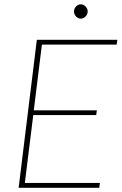

<svg xmlns="http://www.w3.org/2000/svg" viewBox="-20 -892 580 912"><path d="M68.5 0ZM537.5 -703 534 -680H179L140.5 -368H440L437 -345.5H138L98 -23H454.5L451.5 0H68.5L155 -703ZM396.5 -837Q396.5 -830.5 393.8 -824.5Q391 -818.5 386.5 -813.8Q382 -809 376 -806.2Q370 -803.5 364 -803.5Q351 -803.5 341.2 -813.8Q331.5 -824 331.5 -837Q331.5 -851 341.2 -861.2Q351 -871.5 364 -871.5Q376.5 -871.5 386.5 -861.2Q396.5 -851 396.5 -837Z"/></svg>

Font: Lato Thin
Style: Italic
Weight: 200
Italic angle: -7°
Designer: Lukasz Dziedzic
Foundry: tyPoland Lukasz Dziedzic
Version: Version 2.007; 2014-02-27